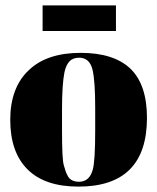

<svg xmlns="http://www.w3.org/2000/svg" viewBox="-20 -682 583 712"><path d="M333 -197C333 -122 330 -74 324 -53C324 -53 324 -53 324 -53C316 -23 299 -8 273 -8C273 -8 273 -8 273 -8C252 -8 237 -16 230 -32C230 -32 230 -32 230 -32C225 -41 221 -53 217 -68C212 -83 210 -126 210 -199C210 -199 210 -277 210 -277C210 -277 210 -277 210 -277C210 -338 213 -384 219 -414C219 -414 219 -414 219 -414C223 -433 230 -447 239 -456C248 -464 259 -468 274 -468C274 -468 274 -468 274 -468C299 -468 316 -453 323 -424C330 -394 333 -347 333 -282C333 -282 333 -197 333 -197C333 -197 333 -197 333 -197ZM271 10C271 10 271 10 271 10C440 10 525 -75 525 -245C525 -245 525 -245 525 -245C525 -326 505 -387 464 -427C423 -466 362 -486 279 -486C196 -486 132 -465 87 -422C41 -379 18 -317 18 -238C18 -158 39 -97 82 -54C125 -11 188 10 271 10ZM410 -567C410 -567 410 -662 410 -662C410 -662 138 -662 138 -662C138 -662 138 -567 138 -567C138 -567 410 -567 410 -567Z"/></svg>

Font: Abril Fatface Utterance
Style: Regular
Weight: 500
Designer: Veronika Burian, Jos Scaglione
Foundry: TypeTogether
Version: ""